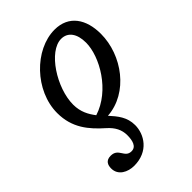

<svg xmlns="http://www.w3.org/2000/svg" viewBox="-184 -494 757 757"><g transform="rotate(-45 194.5 -115.0)"><path d="M107 186C187 186 223 126 223 75C223 30 199 2 173 -27C293 -35 382 -156 382 -275C382 -356 344 -416 264 -416C153 -416 39 -300 39 -176C39 -93 82 -43 134 3C160 26 173 51 173 81C173 111 166 138 140 138C102 138 113 92 69 92C42 92 35 110 35 129C35 168 72 186 107 186ZM107 -155C107 -248 187 -372 257 -372C294 -372 316 -342 316 -292C316 -214 247 -94 142 -61C123 -86 107 -114 107 -155Z"/></g></svg>

Font: Junicode Two Beta SemiCondensed Medium
Style: Italic
Weight: 500
Width: 4
Italic angle: -10°
Version: Version 1.063